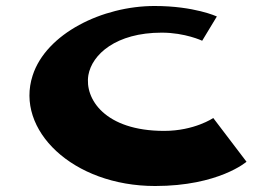

<svg xmlns="http://www.w3.org/2000/svg" viewBox="-20 -604 859 641"><path d="M528 -167C330 -167 262 -274 275 -353C287 -422 367 -495 520 -495C598 -495 655 -468 655 -468L704 -549C704 -549 629 -584 496 -584C322 -584 134 -492 89 -352C30 -171 222 17 498 17C710 17 803 -64 803 -64L692 -210C692 -210 629 -167 528 -167Z"/></svg>

Font: Hussar Milosc
Style: Bold
Weight: 700
Foundry: Cannot Into Space Fonts
Version: Version 1.02